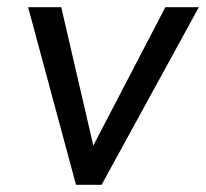

<svg xmlns="http://www.w3.org/2000/svg" viewBox="-20 -513 572 533"><path d="M191 0H262L532 -493H439L239 -109L150 -493H58Z"/></svg>

Font: HK Grotesk
Style: Italic
Weight: 400
Italic angle: -16°
Designer: Alfredo Marco Pradil
Foundry: Hanken Design Co.
Version: Version 3.001;FEAKit 1.0